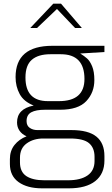

<svg xmlns="http://www.w3.org/2000/svg" viewBox="-20 -784 614 1048"><path d="M550 -500 418 -492Q439 -479 455 -465Q471 -451 483 -422Q495 -393 495 -347Q495 -279 451 -232Q407 -185 308 -185H226Q176 -185 150.5 -171Q125 -157 125 -123Q125 -98 142.5 -86Q160 -74 184 -74H370Q462 -74 506 -38.5Q550 -3 550 68V92Q550 165 500 204.5Q450 244 356 244H210Q129 244 81.5 210Q34 176 34 111V85Q34 39 59 7.5Q84 -24 125 -40Q100 -51 86.5 -70.5Q73 -90 73 -116Q73 -190 164 -208Q110 -229 87.5 -270.5Q65 -312 65 -363Q65 -534 266 -534H550ZM312 -488H255Q189 -488 154 -458Q119 -428 119 -361Q119 -232 241 -232H302Q441 -232 441 -353Q441 -488 312 -488ZM216 -28Q163 -28 126 -1.5Q89 25 89 77V102Q89 154 123.5 177Q158 200 222 200H351Q420 200 458 173.5Q496 147 496 95V72Q496 23 466 -2.5Q436 -28 363 -28ZM271 -764H313L427 -631H390L291 -735L182 -631H145Z"/></svg>

Font: Exo Light
Style: Regular
Weight: 300
Designer: Natanael Gama
Foundry: Natanael Gama
Version: Version 1.500; ttfautohint (v1.6)